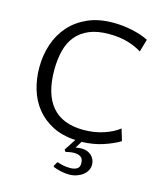

<svg xmlns="http://www.w3.org/2000/svg" viewBox="-126 -758 894 1054"><g transform="rotate(15 321.0 -231.0)"><path d="M274 178 287 155H294Q306 160 324.5 163.5Q343 167 363 167Q385 167 400.5 158.5Q416 150 416 127Q416 100 401 90.5Q386 81 365 81Q353 81 340 83Q327 85 316 88L308 77L351 11Q276 7 220.5 -21.5Q165 -50 128.5 -95.5Q92 -141 74.5 -199.5Q57 -258 57 -323Q57 -394 78 -456Q99 -518 140.5 -564.5Q182 -611 243.5 -638Q305 -665 387 -665Q441 -665 495 -653.5Q549 -642 588 -622L567 -550Q535 -571 488 -585Q441 -599 381 -599Q314 -599 268 -579.5Q222 -560 193.5 -525Q165 -490 152.5 -440.5Q140 -391 140 -331Q140 -194 200 -124Q260 -54 379 -54Q442 -54 495 -72Q548 -90 580 -116L600 -49Q562 -26 508 -8Q454 10 387 12L363 51Q372 49 380.5 48Q389 47 396 47Q431 47 453 67.5Q475 88 475 119Q475 136 467 151Q459 166 444.5 177.5Q430 189 410 196Q390 203 366 203Q342 203 318 197.5Q294 192 275 184Z"/></g></svg>

Font: Quattrocento Sans
Style: Regular
Weight: 400
Designer: Pablo Impallari
Foundry: Pablo Impallari, Igino Marini, Brenda Gallo
Version: Version 2.000